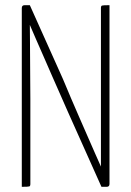

<svg xmlns="http://www.w3.org/2000/svg" viewBox="-20 -720 506 740"><path d="M243 -286Q242 -288 233.5 -307.5Q225 -327 211.5 -357.5Q198 -388 181.5 -425.5Q165 -463 149 -500Q133 -537 118.5 -569.5Q104 -602 95 -624Q95 -603 95.5 -568Q96 -533 96 -492.5Q96 -452 96.5 -411Q97 -370 97 -336Q97 -302 97 -280Q97 -258 97 -257V-11Q97 -3 93 -1.5Q89 0 64 0V-689Q64 -700 75 -700H95L221 -419Q222 -417 231 -395.5Q240 -374 253.5 -342Q267 -310 284 -271.5Q301 -233 317 -196Q333 -159 347 -127.5Q361 -96 369 -78V-689Q369 -697 373 -698.5Q377 -700 402 -700V-11Q402 0 391 0H371Z"/></svg>

Font: Yanone Kaffeesatz Thin
Style: Regular
Weight: 250
Designer: Yanone
Foundry: Yanone Font Production. Not for release.
Version: Version 1.002